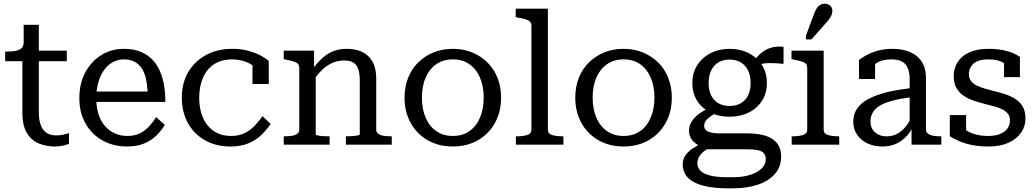

<svg xmlns="http://www.w3.org/2000/svg" viewBox="-20 -782 5597 1038"><path d="M8 -451V-503H13Q43 -503 64.5 -507Q86 -511 97 -522Q108 -533 108 -553V-648H190V-508H341V-451H190V-174Q190 -130 201.5 -102.5Q213 -75 234 -62.5Q255 -50 283 -50Q304 -50 322 -54Q340 -58 353 -62V-5Q344 -1 331.5 2.5Q319 6 305 8Q291 10 275 10Q231 10 191 -6Q151 -22 126 -62Q101 -102 101 -173V-451Z M501 -231Q503 -194 513 -164Q525 -126 548 -100Q571 -74 602 -60.5Q633 -47 669 -47Q710 -47 739.5 -63Q769 -79 789.5 -102.5Q810 -126 824 -149L871 -107Q852 -75 824 -48Q796 -21 757.5 -5.5Q719 10 667 10Q594 10 535.5 -22Q477 -54 443 -113Q409 -172 409 -252Q409 -331 441 -390.5Q473 -450 527.5 -484Q582 -518 649 -518Q704 -518 745.5 -500Q787 -482 815.5 -446.5Q844 -411 859 -357Q874 -303 874 -231ZM502 -287H778Q776 -323 770 -352Q762 -389 746 -413Q730 -437 706 -449Q682 -461 649 -461Q618 -461 591 -446.5Q564 -432 543.5 -404.5Q523 -377 512 -338Q505 -314 502 -287Z M1229 -47Q1274 -47 1306 -64Q1338 -81 1360.5 -106Q1383 -131 1399 -154L1443 -112Q1421 -79 1391.5 -51Q1362 -23 1321.5 -6.5Q1281 10 1226 10Q1147 10 1087.5 -24Q1028 -58 995.5 -117.5Q963 -177 963 -254Q963 -333 997.5 -392Q1032 -451 1093.5 -484.5Q1155 -518 1236 -518Q1286 -518 1325.5 -506.5Q1365 -495 1392.5 -480Q1420 -465 1433 -452V-328H1345V-429Q1337 -434 1329 -439Q1286 -461 1236 -461Q1177 -461 1137 -434.5Q1097 -408 1077 -361Q1057 -314 1057 -254Q1057 -208 1068.5 -170Q1080 -132 1102 -104.5Q1124 -77 1156 -62Q1188 -47 1229 -47Z M1514 0V-45H1516Q1540 -45 1558.5 -48Q1577 -51 1587.5 -59Q1598 -67 1598 -81V-415Q1598 -430 1590 -437.5Q1582 -445 1565.5 -450Q1549 -455 1524 -460L1514 -462V-508H1678V-419Q1701 -449 1725 -470Q1752 -494 1784 -506Q1816 -518 1855 -518Q1903 -518 1938.5 -501Q1974 -484 1994 -448.5Q2014 -413 2014 -357V-81Q2014 -67 2024.5 -59Q2035 -51 2053.5 -48Q2072 -45 2096 -45H2098V0H1850V-45H1852Q1866 -45 1883 -46Q1900 -47 1912.5 -49.5Q1925 -52 1925 -55V-346Q1925 -384 1917 -408Q1909 -432 1890.5 -443.5Q1872 -455 1840 -455Q1807 -455 1777 -442Q1747 -429 1721 -404Q1703 -387 1687 -365V-55Q1687 -52 1699 -49.5Q1711 -47 1728 -46Q1745 -45 1759 -45H1762V0Z M2689 -254Q2689 -177 2655.5 -117Q2622 -57 2563 -23.5Q2504 10 2428 10Q2352 10 2293 -23.5Q2234 -57 2200.5 -117Q2167 -177 2167 -254Q2167 -312 2186 -360.5Q2205 -409 2240.5 -444Q2276 -479 2323.5 -498.5Q2371 -518 2428 -518Q2485 -518 2532.5 -498.5Q2580 -479 2615.5 -444Q2651 -409 2670 -360.5Q2689 -312 2689 -254ZM2261 -254Q2261 -192 2281.5 -145Q2302 -98 2339.5 -72.5Q2377 -47 2428 -47Q2480 -47 2517 -72.5Q2554 -98 2574.5 -145Q2595 -192 2595 -254Q2595 -317 2574.5 -363.5Q2554 -410 2517 -435.5Q2480 -461 2428 -461Q2377 -461 2339.5 -435.5Q2302 -410 2281.5 -363.5Q2261 -317 2261 -254Z M2942 -735V-81Q2942 -59 2965 -52Q2988 -45 3024 -45H3026V0H2769V-45H2771Q2807 -45 2830 -52Q2853 -59 2853 -81V-642Q2853 -657 2845 -665Q2837 -673 2821 -678Q2805 -683 2779 -687L2768 -689V-735Z M3612 -254Q3612 -177 3578.5 -117Q3545 -57 3486 -23.5Q3427 10 3351 10Q3275 10 3216 -23.5Q3157 -57 3123.5 -117Q3090 -177 3090 -254Q3090 -312 3109 -360.5Q3128 -409 3163.5 -444Q3199 -479 3246.5 -498.5Q3294 -518 3351 -518Q3408 -518 3455.5 -498.5Q3503 -479 3538.5 -444Q3574 -409 3593 -360.5Q3612 -312 3612 -254ZM3184 -254Q3184 -192 3204.5 -145Q3225 -98 3262.5 -72.5Q3300 -47 3351 -47Q3403 -47 3440 -72.5Q3477 -98 3497.5 -145Q3518 -192 3518 -254Q3518 -317 3497.5 -363.5Q3477 -410 3440 -435.5Q3403 -461 3351 -461Q3300 -461 3262.5 -435.5Q3225 -410 3204.5 -363.5Q3184 -317 3184 -254Z M4216 -437Q4172 -441 4141 -441Q4114 -441 4095 -436Q4097 -433 4100 -430Q4126 -388 4126 -333Q4126 -278 4099.5 -237Q4073 -196 4027.5 -173.5Q3982 -151 3924 -151Q3878 -151 3840 -165Q3828 -158 3817 -150Q3802 -139 3794.5 -127Q3787 -115 3787 -101Q3787 -80 3808.5 -70.5Q3830 -61 3870 -61H4020Q4080 -61 4120.5 -47.5Q4161 -34 4182 -6.5Q4203 21 4203 63Q4203 122 4167.5 160.5Q4132 199 4073.5 217.5Q4015 236 3946 236H3909Q3842 236 3788 223.5Q3734 211 3702.5 182Q3671 153 3671 105Q3671 81 3683.5 61Q3696 41 3721 23Q3735 14 3754 3Q3746 -2 3739 -8Q3720 -23 3712.5 -40Q3705 -57 3705 -76Q3705 -100 3717 -121Q3729 -142 3753 -162Q3771 -176 3795 -189Q3767 -208 3749 -237Q3723 -278 3723 -333Q3723 -388 3749.5 -429.5Q3776 -471 3821.5 -494.5Q3867 -518 3924 -518Q3982 -518 4028 -495Q4050 -483 4068 -467Q4071 -472 4076 -477Q4094 -497 4116 -510Q4138 -523 4163 -527.5Q4188 -532 4216 -529ZM3802 25Q3790 32 3781 40Q3765 54 3757.5 69Q3750 84 3750 101Q3750 125 3767 141.5Q3784 158 3819.5 167Q3855 176 3910 176H3945Q3996 176 4035.5 163.5Q4075 151 4097.5 129Q4120 107 4120 79Q4120 50 4098.5 37.5Q4077 25 4018 25ZM3924 -209Q3959 -209 3984.5 -223.5Q4010 -238 4024 -265.5Q4038 -293 4038 -333Q4038 -373 4024 -401.5Q4010 -430 3984.5 -445Q3959 -460 3924 -460Q3890 -460 3864.5 -445Q3839 -430 3825 -401.5Q3811 -373 3811 -333Q3811 -293 3825 -265.5Q3839 -238 3864.5 -223.5Q3890 -209 3924 -209Z M4433 -508V-81Q4433 -59 4456.5 -52Q4480 -45 4516 -45H4517V0H4260V-45H4261Q4297 -45 4320.5 -52Q4344 -59 4344 -81V-415Q4344 -437 4326 -445Q4308 -453 4270 -460L4259 -462V-508ZM4382 -710Q4389 -728 4397 -739.5Q4405 -751 4415.5 -756.5Q4426 -762 4438 -762Q4457 -762 4468.5 -751Q4480 -740 4480 -723Q4480 -714 4476.5 -704Q4473 -694 4466.5 -684Q4460 -674 4451 -664L4367 -569H4337V-589Z M4908 0V-82Q4897 -63 4883 -48Q4858 -20 4825 -5Q4792 10 4750 10Q4707 10 4671.5 -6Q4636 -22 4614.5 -52.5Q4593 -83 4593 -124Q4593 -165 4614 -195.5Q4635 -226 4677 -248Q4719 -270 4781 -285Q4833 -297 4898 -305V-350Q4898 -392 4886.5 -416.5Q4875 -441 4853 -451Q4831 -461 4799 -461Q4750 -461 4719 -441Q4715 -439 4711 -436V-355H4624V-458Q4639 -470 4664.5 -484Q4690 -498 4726 -508Q4762 -518 4805 -518Q4840 -518 4872 -510Q4904 -502 4930 -483.5Q4956 -465 4971 -434.5Q4986 -404 4986 -359V-81Q4986 -67 4997 -59Q5008 -51 5026.5 -48Q5045 -45 5069 -45V0ZM4898 -255Q4864 -251 4836 -245Q4797 -237 4768.5 -226Q4740 -215 4722 -200.5Q4704 -186 4695 -167Q4686 -148 4686 -125Q4686 -101 4697 -83Q4708 -65 4728 -55Q4748 -45 4774 -45Q4809 -45 4836.5 -62Q4864 -79 4886 -110Q4892 -119 4898 -130Z M5440 -132Q5440 -153 5429 -167Q5418 -181 5399.5 -190.5Q5381 -200 5357.5 -206.5Q5334 -213 5308 -219Q5277 -227 5246.5 -237Q5216 -247 5191 -263.5Q5166 -280 5151 -305.5Q5136 -331 5136 -370Q5136 -414 5158 -447.5Q5180 -481 5221.5 -499.5Q5263 -518 5322 -518Q5368 -518 5402.5 -511Q5437 -504 5460 -493.5Q5483 -483 5494 -474V-365H5408V-441Q5392 -451 5372 -456Q5349 -461 5322 -461Q5270 -461 5244 -438.5Q5218 -416 5218 -381Q5218 -359 5229.5 -344Q5241 -329 5260.5 -319.5Q5280 -310 5304.5 -303Q5329 -296 5356 -289Q5386 -282 5416 -272Q5446 -262 5470.5 -246Q5495 -230 5509.5 -205Q5524 -180 5524 -142Q5524 -99 5500 -64.5Q5476 -30 5431.5 -10Q5387 10 5324 10Q5276 10 5237.5 2.5Q5199 -5 5169 -17.5Q5139 -30 5115 -45V-160H5203V-78Q5207 -75 5211 -73Q5234 -60 5262 -53.5Q5290 -47 5323 -47Q5359 -47 5385 -57Q5411 -67 5425.5 -86Q5440 -105 5440 -132Z"/></svg>

Font: Roboto Serif 20pt
Style: Regular
Weight: 400
Designer: Greg Gazdowicz
Foundry: Commercial Type
Version: Version 1.008